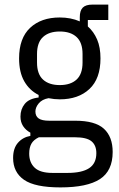

<svg xmlns="http://www.w3.org/2000/svg" viewBox="-20 -603 517 835"><path d="M470 58Q470 140 414.5 176Q359 212 243 212Q132 212 84.5 179Q37 146 37 84Q37 42 58 18Q79 -6 112 -12V-26Q92 -37 80.5 -54.5Q69 -72 69 -96Q69 -128 87.5 -151Q106 -174 148 -179V-190Q108 -210 85.5 -249.5Q63 -289 63 -349Q63 -437 111 -482Q159 -527 240 -527Q288 -527 327 -510V-528Q327 -557 340 -570Q353 -583 382 -583H451V-516H362V-488Q388 -465 402.5 -431Q417 -397 417 -349Q417 -261 369 -216Q321 -171 240 -171Q216 -171 191 -176Q163 -171 148.5 -153.5Q134 -136 134 -118Q134 -98 148 -88Q162 -78 194 -78H307Q394 -78 432 -43Q470 -8 470 58ZM399 63Q399 29 378 11.5Q357 -6 306 -6H149Q126 5 116.5 22Q107 39 107 65Q107 104 131 126.5Q155 149 208 149H274Q336 149 367.5 128.5Q399 108 399 63ZM240 -233Q287 -233 313 -257Q339 -281 339 -331V-368Q339 -418 313 -442Q287 -466 240 -466Q193 -466 167 -442Q141 -418 141 -368V-331Q141 -281 167 -257Q193 -233 240 -233Z"/></svg>

Font: IBM Plex Sans Condensed
Style: Regular
Weight: 400
Width: 3
Designer: Mike Abbink, Paul van der Laan, Pieter van Rosmalen
Foundry: Bold Monday
Version: Version 1.1